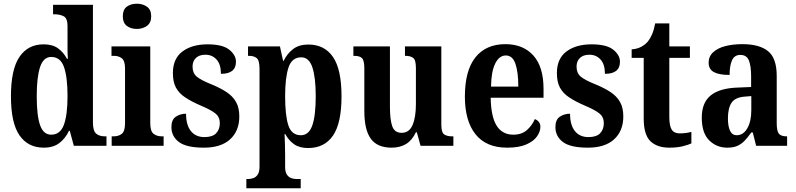

<svg xmlns="http://www.w3.org/2000/svg" viewBox="-20 -786 4291 1035"><path d="M216 10Q131 10 85 -56.5Q39 -123 39 -267Q39 -412 85 -479.5Q131 -547 215 -547Q264 -547 293.5 -525Q323 -503 341 -469H346Q344 -492 344 -521.5Q344 -551 344 -580V-646Q344 -688 323 -698.5Q302 -709 273 -709H266V-760H481V-126Q481 -81 498 -66Q515 -51 546 -51H554V0H378L356 -81H352Q332 -39 299.5 -14.5Q267 10 216 10ZM256 -60Q305 -60 324.5 -113.5Q344 -167 344 -268Q344 -370 325 -424.5Q306 -479 256 -479Q214 -479 196 -424.5Q178 -370 178 -267Q178 -163 196 -111.5Q214 -60 256 -60Z M718 -630Q685 -630 663.5 -646.5Q642 -663 642 -698Q642 -734 663.5 -750Q685 -766 718 -766Q749 -766 772 -750Q795 -734 795 -698Q795 -663 772 -646.5Q749 -630 718 -630ZM582 0V-51H592Q620 -51 637 -65Q654 -79 654 -122V-417Q654 -458 637 -471.5Q620 -485 594 -485H581V-536H790V-123Q790 -79 807.5 -65Q825 -51 852 -51H862V0Z M1079 10Q985 10 944.5 -20.5Q904 -51 904 -101Q904 -141 928 -157Q952 -173 983 -173Q983 -112 1009 -79.5Q1035 -47 1082 -47Q1126 -47 1145.5 -68Q1165 -89 1165 -122Q1165 -155 1141 -174.5Q1117 -194 1062 -217Q1011 -239 977.5 -261.5Q944 -284 928 -314.5Q912 -345 912 -392Q912 -470 963.5 -508.5Q1015 -547 1099 -547Q1180 -547 1216 -518Q1252 -489 1252 -453Q1252 -388 1171 -388Q1171 -439 1147.5 -465Q1124 -491 1087 -491Q1055 -491 1036.5 -474Q1018 -457 1018 -427Q1018 -392 1040.5 -373Q1063 -354 1123 -330Q1169 -311 1202 -289Q1235 -267 1252.5 -236Q1270 -205 1270 -158Q1270 -81 1221 -35.5Q1172 10 1079 10Z M1308 229V179H1318Q1330 179 1344.5 174.5Q1359 170 1369 155.5Q1379 141 1379 112V-415Q1379 -461 1363.5 -473Q1348 -485 1323 -485H1317V-536H1489L1506 -458H1509Q1528 -497 1560 -521.5Q1592 -546 1642 -546Q1729 -546 1775 -479Q1821 -412 1821 -267Q1821 -122 1775 -55Q1729 12 1641 12Q1595 12 1566 -8Q1537 -28 1518 -63H1514Q1515 -39 1516 -10Q1517 19 1517 49V113Q1517 142 1527 156Q1537 170 1551 174.5Q1565 179 1577 179H1601V229ZM1602 -57Q1645 -57 1663.5 -110Q1682 -163 1682 -267Q1682 -368 1664 -422.5Q1646 -477 1604 -477Q1553 -477 1535 -421.5Q1517 -366 1517 -268Q1517 -163 1534.5 -110Q1552 -57 1602 -57Z M2091 10Q2014 10 1979 -38Q1944 -86 1944 -187V-416Q1944 -459 1932 -472Q1920 -485 1888 -485H1885V-536H2082V-210Q2082 -141 2094.5 -105.5Q2107 -70 2145 -70Q2186 -70 2204 -112Q2222 -154 2222 -225V-420Q2222 -464 2206.5 -474.5Q2191 -485 2166 -485H2163V-536H2359V-115Q2359 -71 2375 -61Q2391 -51 2416 -51H2424V0H2247L2227 -73H2222Q2201 -29 2168.5 -9.5Q2136 10 2091 10Z M2714 10Q2601 10 2543.5 -62Q2486 -134 2486 -265Q2486 -406 2543 -477Q2600 -548 2704 -548Q2800 -548 2855 -487Q2910 -426 2910 -307V-259H2625Q2627 -156 2657.5 -108Q2688 -60 2747 -60Q2792 -60 2820 -84.5Q2848 -109 2863 -144Q2875 -140 2884 -129.5Q2893 -119 2893 -102Q2893 -77 2875 -51Q2857 -25 2817.5 -7.5Q2778 10 2714 10ZM2774 -319Q2774 -397 2758.5 -442Q2743 -487 2707 -487Q2671 -487 2649.5 -443.5Q2628 -400 2627 -319Z M3149 10Q3055 10 3014.5 -20.5Q2974 -51 2974 -101Q2974 -141 2998 -157Q3022 -173 3053 -173Q3053 -112 3079 -79.5Q3105 -47 3152 -47Q3196 -47 3215.5 -68Q3235 -89 3235 -122Q3235 -155 3211 -174.5Q3187 -194 3132 -217Q3081 -239 3047.5 -261.5Q3014 -284 2998 -314.5Q2982 -345 2982 -392Q2982 -470 3033.5 -508.5Q3085 -547 3169 -547Q3250 -547 3286 -518Q3322 -489 3322 -453Q3322 -388 3241 -388Q3241 -439 3217.5 -465Q3194 -491 3157 -491Q3125 -491 3106.5 -474Q3088 -457 3088 -427Q3088 -392 3110.5 -373Q3133 -354 3193 -330Q3239 -311 3272 -289Q3305 -267 3322.5 -236Q3340 -205 3340 -158Q3340 -81 3291 -35.5Q3242 10 3149 10Z M3588 10Q3522 10 3486 -25Q3450 -60 3450 -147V-474H3385V-520Q3416 -522 3438 -534.5Q3460 -547 3473 -563Q3485 -578 3495 -601Q3505 -624 3512 -660H3588V-536H3699V-474H3588V-156Q3588 -109 3600.5 -88Q3613 -67 3644 -67Q3677 -67 3707 -75V-13Q3693 -6 3662 2Q3631 10 3588 10Z M3900 10Q3843 10 3803 -29.5Q3763 -69 3763 -152Q3763 -233 3811.5 -272Q3860 -311 3958 -314L4029 -317V-374Q4029 -430 4017 -460Q4005 -490 3971 -490Q3939 -490 3926 -461Q3913 -432 3913 -382Q3856 -382 3828 -397.5Q3800 -413 3800 -448Q3800 -482 3824.5 -504.5Q3849 -527 3890 -537.5Q3931 -548 3982 -548Q4074 -548 4120.5 -510Q4167 -472 4167 -377V-122Q4167 -80 4178.5 -65.5Q4190 -51 4220 -51H4223V0H4056L4038 -72H4030Q4011 -45 3993.5 -27Q3976 -9 3954.5 0.5Q3933 10 3900 10ZM3951 -57Q3987 -57 4008.5 -94.5Q4030 -132 4030 -191V-268L3993 -265Q3943 -261 3923.5 -232Q3904 -203 3904 -148Q3904 -105 3915.5 -81Q3927 -57 3951 -57Z"/></svg>

Font: Noto Serif Lao Condensed
Style: Bold
Weight: 700
Width: 3
Designer: Monotype Design Team
Foundry: Monotype Imaging Inc.
Version: Version 2.003; ttfautohint (v1.8.4.7-5d5b)